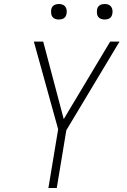

<svg xmlns="http://www.w3.org/2000/svg" viewBox="-20 -944 640 964"><path d="M223 0 272 -295 150 -735H197L300 -346L533 -735H580L313 -290L265 0ZM506 -846Q496 -846 487.5 -849Q479 -852 473.5 -859Q468 -866 467 -875.5Q466 -885 467 -895Q468 -901 471 -907Q474 -913 480 -917Q486 -921 492.5 -922.5Q499 -924 505 -924Q515 -924 523.5 -921Q532 -918 537.5 -911Q543 -904 544.5 -894.5Q546 -885 544 -875Q543 -869 540 -863Q537 -857 531.5 -853Q526 -849 519 -847.5Q512 -846 506 -846ZM276 -846Q266 -846 257.5 -849Q249 -852 243.5 -859Q238 -866 237 -875.5Q236 -885 237 -895Q238 -901 241 -907Q244 -913 250 -917Q256 -921 262.5 -922.5Q269 -924 275 -924Q285 -924 293.5 -921Q302 -918 307.5 -911Q313 -904 314.5 -894.5Q316 -885 314 -875Q313 -869 310 -863Q307 -857 301.5 -853Q296 -849 289 -847.5Q282 -846 276 -846Z"/></svg>

Font: Iosevka Aile XLt Obl
Style: Regular
Weight: 200
Italic angle: -9°
Designer: Belleve Invis
Foundry: Belleve Invis
Version: Version 31.1.0; ttfautohint (v1.8.4)